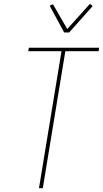

<svg xmlns="http://www.w3.org/2000/svg" viewBox="-20 -985 540 1005"><path d="M184 0 302 -717H128L131 -735H499L496 -717H322L204 0ZM316 -815 240 -955 257 -963 332 -833 451 -965 465 -953 342 -815Z"/></svg>

Font: Iosevka Term Curly Thin
Style: Italic
Weight: 100
Italic angle: -9°
Designer: Belleve Invis
Foundry: Belleve Invis
Version: Version 32.3.0